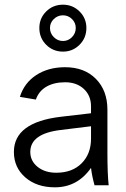

<svg xmlns="http://www.w3.org/2000/svg" viewBox="-20 -800 544 829"><path d="M449.2 0H388.2Q377 -40 373 -75.2Q314.5 8.8 216.8 8.8Q138.7 8.8 89.4 -33.9Q40 -76.7 40 -144Q40 -272 243.2 -295.9L373 -311V-340.8Q373 -387.2 342 -416Q311 -444.8 261.2 -444.8Q213.4 -444.8 180.4 -425.8Q147.5 -406.7 134.8 -370.1L65.9 -381.8Q84.5 -441.9 136.5 -475.8Q188.5 -509.8 261.2 -509.8Q344.2 -509.8 394 -459.5Q443.8 -409.2 443.8 -326.2V-140.1Q443.8 -49.8 449.2 0ZM223.1 -54.2Q292 -54.2 332.5 -95Q373 -135.7 373 -201.2V-254.9L242.2 -238.8Q110.8 -223.1 110.8 -144Q110.8 -105 142.3 -79.6Q173.8 -54.2 223.1 -54.2ZM252 -577.1Q209 -577.1 179.4 -606.7Q149.9 -636.2 149.9 -679.2Q149.9 -721.2 179.4 -750.5Q209 -779.8 252 -779.8Q293.9 -779.8 323.5 -750.5Q353 -721.2 353 -679.2Q353 -636.2 323.5 -606.7Q293.9 -577.1 252 -577.1ZM252 -623Q274.4 -623 290.8 -639.6Q307.1 -656.2 307.1 -679.2Q307.1 -701.7 290.8 -717.8Q274.4 -733.9 252 -733.9Q229 -733.9 212.4 -717.8Q195.8 -701.7 195.8 -679.2Q195.8 -656.2 212.4 -639.6Q229 -623 252 -623Z"/></svg>

Font: LT Superior
Style: Regular
Weight: 400
Designer: Daniel Lyons
Foundry: LyonsType
Version: Version 1.000